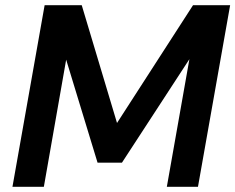

<svg xmlns="http://www.w3.org/2000/svg" viewBox="-20 -720 907 740"><path d="M28 0 152 -700H295L431 -246L724 -700H867L743 0H623L710 -492L450 -93H356L235 -490L149 0Z"/></svg>

Font: DM Sans 10pt SemiBold
Style: Italic
Weight: 600
Italic angle: -10°
Version: Version 4.004;gftools[0.9.30]